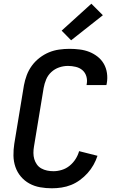

<svg xmlns="http://www.w3.org/2000/svg" viewBox="-20 -1006 640 1034"><path d="M259 8Q227 8 196 2.5Q165 -3 138.5 -17.5Q112 -32 92.5 -55Q73 -78 63 -107Q53 -136 52.5 -168Q52 -200 57 -232L109 -547Q114 -574 124 -601Q134 -628 151.5 -652Q169 -676 193 -694.5Q217 -713 243.5 -724Q270 -735 298.5 -739Q327 -743 354 -743Q382 -743 409.5 -739.5Q437 -736 461 -726.5Q485 -717 505.5 -701Q526 -685 539 -662.5Q552 -640 556 -612.5Q560 -585 555 -557L553 -548H446L447 -553Q451 -575 445 -595Q439 -615 424 -628Q409 -641 388 -646Q367 -651 346 -651Q322 -651 298.5 -643Q275 -635 256.5 -618Q238 -601 228.5 -578Q219 -555 215 -532L163 -217Q160 -200 160 -182.5Q160 -165 164.5 -149.5Q169 -134 178.5 -120.5Q188 -107 202.5 -99Q217 -91 233.5 -87.5Q250 -84 268 -84Q290 -84 313 -91Q336 -98 355 -113.5Q374 -129 387 -149.5Q400 -170 406 -192L505 -167Q497 -142 483.5 -118Q470 -94 451.5 -73.5Q433 -53 410.5 -36.5Q388 -20 363 -10Q338 0 311.5 4Q285 8 259 8ZM363 -789 312 -841 472 -986 534 -924Z"/></svg>

Font: Iosevka Aile Semibold
Style: Italic
Weight: 600
Italic angle: -9°
Designer: Belleve Invis
Foundry: Belleve Invis
Version: Version 31.1.0; ttfautohint (v1.8.4)